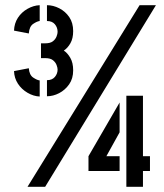

<svg xmlns="http://www.w3.org/2000/svg" viewBox="-20 -720 631 740"><path d="M91 -591 34 -602Q35 -630 49 -651.5Q63 -673 86 -686Q109 -699 133 -700V-639Q123 -638 108 -628Q93 -618 91 -591ZM161 -349V-411Q181 -411 191.5 -423.5Q202 -436 202 -452Q202 -459 198 -469.5Q194 -480 184 -488Q174 -496 154 -496H138V-553H154Q174 -553 184 -561Q194 -569 198 -579.5Q202 -590 202 -597Q202 -614 191.5 -626.5Q181 -639 161 -639V-700Q185 -700 208.5 -688Q232 -676 247 -654Q262 -632 262 -600Q262 -572 251.5 -553.5Q241 -535 226 -525Q240 -516 251 -497Q262 -478 262 -449Q262 -417 246.5 -395Q231 -373 208 -361Q185 -349 161 -349ZM133 -348Q109 -349 86 -362.5Q63 -376 49 -397.5Q35 -419 34 -446L91 -457Q93 -431 108 -421Q123 -411 133 -410ZM86 0 518 -700H581L154 0ZM321 -61V-118L441 -325V-210L390 -118H441V-61ZM467 0V-351H531V-118H558V-61H531V0Z"/></svg>

Font: Stick No Bills SemiBold
Style: Regular
Weight: 600
Designer: Kosala Senevirathne, Siva Puranthara, Lasantha Premarathna, Tharique Azeez
Foundry: mooniak
Version: Version 2.000